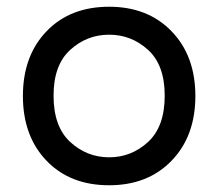

<svg xmlns="http://www.w3.org/2000/svg" viewBox="-20 -540 648 570"><path d="M304 -520Q419 -520 489.5 -447Q560 -374 560 -255Q560 -136 489.5 -63Q419 10 304 10Q188 10 118 -63Q48 -136 48 -255Q48 -374 118 -447Q188 -520 304 -520ZM469 -256Q469 -347 419.5 -392Q370 -437 304 -437Q238 -437 188.5 -392Q139 -347 139 -256Q139 -164 188.5 -118.5Q238 -73 304 -73Q370 -73 419.5 -118.5Q469 -164 469 -256Z"/></svg>

Font: Varela Round
Style: Regular
Weight: 400
Designer: Joe Prince
Foundry: Joe Prince
Version: Version 1.000